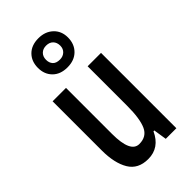

<svg xmlns="http://www.w3.org/2000/svg" viewBox="-252 -890 973 973"><g transform="rotate(-45 234.5 -403.5)"><path d="M407 -540V0H331L320 -71H314Q277 10 196 10Q124 10 92 -43.5Q60 -97 60 -188V-540H156V-210Q156 -76 218 -76Q271 -76 291 -120.5Q311 -165 311 -256V-540ZM235 -608Q185 -608 156 -637Q127 -666 127 -712Q127 -759 156 -788Q185 -817 235 -817Q283 -817 313.5 -788.5Q344 -760 344 -714Q344 -667 314.5 -637.5Q285 -608 235 -608ZM236 -663Q258 -663 272.5 -676.5Q287 -690 287 -712Q287 -735 273.5 -749Q260 -763 236 -763Q213 -763 199 -749Q185 -735 185 -712Q185 -690 197.5 -676.5Q210 -663 236 -663Z"/></g></svg>

Font: Noto Sans Lao UI ExtCond Med
Style: Regular
Weight: 500
Width: 2
Designer: Monotype Design Team
Foundry: Monotype Imaging Inc.
Version: Version 2.000; ttfautohint (v1.8.4.7-5d5b)